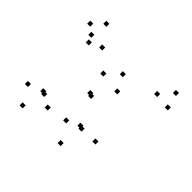

<svg xmlns="http://www.w3.org/2000/svg" viewBox="-138 -713 897 897"><g transform="rotate(45 310.0 -265.0)"><path d="M199.3 -57.5V-77.5H179.3V-57.5ZM292 -245.8V-265.8H272V-245.8ZM304.3 -239.2V-259.2H284.3V-239.2ZM302.7 -75.8V-95.8H282.7V-75.8ZM359.3 17.3V-2.7H339.3V17.3ZM469 -102.8V-122.8H449V-102.8ZM595.5 -454.5V-474.5H575.5V-454.5ZM574.7 -529.2V-549.2H554.7V-529.2ZM516.2 -463.7V-483.7H496.2V-463.7ZM380.7 -99.5V-119.5H360.7V-99.5ZM367.3 -105.5V-125.5H347.3V-105.5ZM375.8 -340.5V-360.5H355.8V-340.5ZM337.2 -415.8V-435.8H317.2V-415.8ZM270.7 -353.5V-373.5H250.7V-353.5ZM142.8 -90.7V-110.7H122.8V-90.7ZM130.8 -96.7V-116.7H110.8V-96.7ZM180.8 -435.8V-455.8H160.8V-435.8ZM116.3 -527.7V-547.7H96.3V-527.7ZM62.5 -474.8V-494.8H42.5V-474.8ZM120 -408.2V-428.2H100V-408.2ZM103 -441.8V-461.8H83V-441.8ZM56 -69.8V-89.8H36V-69.8ZM109.3 18.3V-1.7H89.3V18.3Z"/></g></svg>

Font: Monaspace Radon Dots Var
Style: Regular
Weight: 400
Designer: Riley Cran and the Lettermatic Team
Version: Version 1.100 (Monaspace Radon Dots)